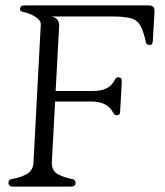

<svg xmlns="http://www.w3.org/2000/svg" viewBox="-20 -694 610 711"><path d="M26 -3Q17 -3 13 -10Q10 -15 12.5 -22.5Q15 -30 24 -31Q55 -36 79 -49.5Q103 -63 104 -93L131 -602Q132 -615 120 -625Q108 -635 92.5 -641.5Q77 -648 65 -650Q51 -653 55 -665Q57 -672 63 -673Q69 -674 73 -674H529Q542 -674 547.5 -668.5Q553 -663 552 -647L546 -544Q546 -542 545 -536.5Q544 -531 539 -528Q533 -526 528 -528.5Q523 -531 521 -534Q512 -578 500 -599Q488 -620 464 -626.5Q440 -633 394 -633H171Q188 -629 194 -619Q200 -609 199 -597L186 -357H322Q354 -357 374 -366.5Q394 -376 406 -400Q412 -411 423 -407Q429 -405 430 -400Q431 -395 431 -391L425 -284Q425 -280 424 -275Q423 -270 417 -268Q406 -264 400 -275Q379 -318 318 -318H184L172 -93Q171 -61 195 -48.5Q219 -36 247 -31Q255 -30 258 -23.5Q261 -17 259 -11Q256 -3 242 -3Z"/></svg>

Font: Diphylleia
Style: Regular
Weight: 400
Designer: Minha Hyung
Foundry: JAMO
Version: Version 1.000; ttfautohint (v1.8.4.7-5d5b);gftools[0.9.28]